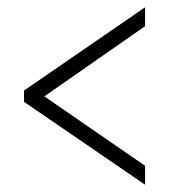

<svg xmlns="http://www.w3.org/2000/svg" viewBox="-20 -622 465 528"><path d="M379 -114V-166L102 -357L379 -550V-602L46 -373V-342Z"/></svg>

Font: Noto Serif Thai ExtraCondensed Light
Style: Regular
Weight: 300
Width: 2
Designer: Monotype Design Team
Foundry: Monotype Imaging Inc.
Version: Version 2.002